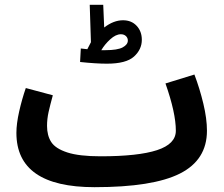

<svg xmlns="http://www.w3.org/2000/svg" viewBox="-20 -755 928 796"><path d="M838 -213Q838 -92 726 -35.5Q614 21 372 21Q48 21 48 -204Q48 -242 59.5 -293Q71 -344 87 -390L199 -360Q188 -320 181.5 -291Q175 -262 175 -233Q175 -193 192.5 -166Q210 -139 259 -123Q308 -107 397 -107Q553 -107 631 -132.5Q709 -158 709 -213Q709 -287 666 -409L786 -446Q808 -388 823 -325.5Q838 -263 838 -213ZM568 -590Q568 -550 535.5 -520.5Q503 -491 423 -491Q378 -491 312 -498L315 -554L342 -551Q345 -558 357 -580L352 -735H408L412 -641Q451 -671 490 -671Q525 -671 546.5 -648Q568 -625 568 -590ZM510 -587Q510 -598 502 -605.5Q494 -613 481 -613Q460 -613 437 -592Q414 -571 400 -547H417Q467 -547 488.5 -558.5Q510 -570 510 -587Z"/></svg>

Font: Noto Sans Arabic Cond
Style: Bold
Weight: 700
Width: 3
Designer: Nadine Chahine
Foundry: Monotype Imaging Inc.
Version: Version 1.001